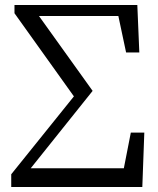

<svg xmlns="http://www.w3.org/2000/svg" viewBox="-20 -749 631 769"><path d="M504 -218 476 -75H103L351 -385L136 -685H454L485 -539H538L530 -729H38V-696L276 -363L25 -51V0H550L558 -218Z"/></svg>

Font: Source Han Serif AKR9
Style: Regular
Weight: 400
Designer: Ryoko NISHIZUKA 西塚涼子 (kana & ideographs); Frank Grießhammer (Latin, Greek & Cyrillic); Sandoll Communications 산돌커뮤니케이션, 
Foundry: Adobe Systems Incorporated
Version: Version 1.005;hotconv 1.0.107;makeotfexe 2.5.65593